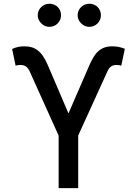

<svg xmlns="http://www.w3.org/2000/svg" viewBox="-20 -978 712 998"><path d="M386.4 0V-273.4L538.7 -607.6C549 -630.7 563.9 -640.3 584.9 -640.3C594.8 -640.3 606.2 -638.5 610.4 -636.7L628.9 -724.4C606.2 -733.3 587 -737.2 563.9 -737.2C500 -737.2 471.6 -701.7 443.5 -636.4L335.9 -388.5L229.4 -637.4C197.1 -715.2 159.1 -737.2 107.6 -737.2C83.8 -737.2 65.3 -733.7 43 -723.4L61.1 -636.7C65 -638.5 77.8 -640.3 86.6 -640.3C108.3 -640.3 123.6 -630.7 133.9 -607.6L284.8 -273.1V0ZM236.9 -838.4C271.3 -838.4 297.6 -866.8 297.2 -898.4C297.6 -932.9 271.3 -958.8 236.9 -958.5C204.5 -958.8 176.1 -932.9 176.1 -898.4C176.1 -866.8 204.5 -838.4 236.9 -838.4ZM444.2 -838.4C478.7 -838.4 504.6 -866.8 504.6 -898.4C504.6 -932.9 478.7 -958.8 444.2 -958.5C411.9 -958.8 383.5 -932.9 383.5 -898.4C383.5 -866.8 411.9 -838.4 444.2 -838.4Z"/></svg>

Font: Inter 465
Style: Regular
Weight: 400
Designer: Rasmus Andersson
Foundry: rsms
Version: Version 3.019;Glyphs 3.1.2 (3151)